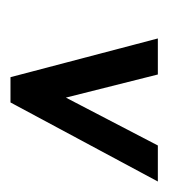

<svg xmlns="http://www.w3.org/2000/svg" viewBox="2 -316 314 357"><g transform="rotate(90 158.5 -137.0)"><path d="M123 0H170L317 -274H250L161 -103L118 -274H51Z"/></g></svg>

Font: Hussar Tani
Style: DwaKurs
Weight: 700
Foundry: Cannot Into Space Fonts
Version: Version 0.92